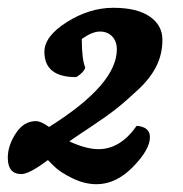

<svg xmlns="http://www.w3.org/2000/svg" viewBox="-41 -643 471 493"><path d="M169 -543Q169 -491 178 -469Q175 -461 166.5 -453.5Q158 -446 154 -445Q73 -445 73 -510Q73 -550 131 -586.5Q189 -623 250 -623Q311 -623 343.5 -600.5Q376 -578 376 -541Q376 -504 360.5 -473Q345 -442 314 -413Q283 -384 258.5 -364.5Q234 -345 192.5 -317.5Q151 -290 137 -280Q180 -260 212 -260Q268 -260 310 -320Q344 -317 344 -291Q344 -259 300.5 -214.5Q257 -170 207 -170Q176 -170 144.5 -185.5Q113 -201 98 -216L82 -232Q34 -196 14 -196Q-21 -196 -21 -238Q-21 -269 -0.5 -300.5Q20 -332 51 -332Q64 -332 85 -317Q259 -426 259 -516Q259 -537 247 -549.5Q235 -562 215.5 -562Q196 -562 169 -543Z"/></svg>

Font: Clara
Style: Regular
Weight: 400
Designer: Proyecto DEMO
Foundry: Proyecto DEMO
Version: Version 1.002